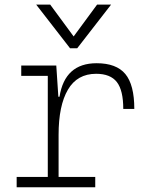

<svg xmlns="http://www.w3.org/2000/svg" viewBox="-20 -796 626 816"><path d="M229 -222.7V-43.9H384.8V0H50.8V-43.9H183.1V-473.6H70.3V-517.6H219.2L228 -384.8H232.9Q255.4 -527.3 390.6 -527.3Q474.6 -527.3 512.7 -481.4Q550.8 -435.5 550.8 -333H503.9Q503.9 -412.1 476.6 -447.3Q449.2 -482.4 388.7 -482.4Q308.1 -482.4 268.6 -414.8Q229 -347.2 229 -222.7ZM277.8 -590.8 133.8 -776.4H193.4L293 -641.1L392.6 -776.4H452.1L308.1 -590.8Z"/></svg>

Font: Cascadia Code ExtraLight
Style: Regular
Weight: 200
Monospace: yes
Designer: Aaron Bell
Foundry: Saja Typeworks
Version: Version 2407.024; ttfautohint (v1.8.4)